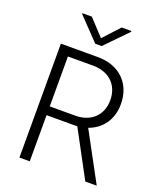

<svg xmlns="http://www.w3.org/2000/svg" viewBox="-168 -1049 965 1153"><g transform="rotate(20 314.5 -472.0)"><path d="M97 0H163V-295H334C343 -295 351 -295 359 -296L518 0H591L424 -309C508 -339 560 -411 560 -510C560 -642 470 -728 335 -728H97ZM156 -939 291 -798H332L469 -939V-944H407L312 -841L216 -944H156ZM163 -351V-670H324C425 -670 492 -608 492 -510C492 -412 425 -351 325 -351Z"/></g></svg>

Font: Wafeq Light
Style: Regular
Weight: 300
Designer: Rasmus Andersson & Azza Alameddine
Foundry: Google & TypeTogether
Version: Version 3.000;January 28, 2025;FontCreator 15.0.0.3014 64-bi